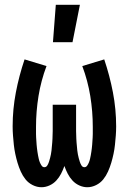

<svg xmlns="http://www.w3.org/2000/svg" viewBox="-20 -777 540 805"><path d="M154 8Q135 8 117 -1Q99 -10 87 -25Q75 -40 67 -58Q59 -76 53.5 -94.5Q48 -113 44 -132Q40 -151 38 -170Q36 -189 34.5 -208.5Q33 -228 33 -247Q33 -319 46.5 -389.5Q60 -460 83 -528L175 -500Q152 -439 141.5 -374.5Q131 -310 131 -245Q131 -238 131 -230.5Q131 -223 131 -215.5Q131 -208 131.5 -200.5Q132 -193 132.5 -185.5Q133 -178 133.5 -170.5Q134 -163 135 -155.5Q136 -148 137 -140.5Q138 -133 139.5 -125.5Q141 -118 142.5 -111Q144 -104 147 -96.5Q150 -89 154.5 -82.5Q159 -76 166 -76Q174 -76 178.5 -83.5Q183 -91 185.5 -99Q188 -107 190 -114.5Q192 -122 193.5 -130Q195 -138 196 -146.5Q197 -155 197.5 -163Q198 -171 199 -179Q200 -187 200 -195Q200 -203 200.5 -211Q201 -219 201 -227.5Q201 -236 201 -244Q201 -252 201 -260V-338H299V-260Q299 -252 299 -244Q299 -236 299 -227.5Q299 -219 299.5 -211Q300 -203 300 -195Q300 -187 301 -179Q302 -171 302.5 -163Q303 -155 304 -146.5Q305 -138 306.5 -130Q308 -122 310 -114.5Q312 -107 314.5 -99Q317 -91 321.5 -83.5Q326 -76 334 -76Q341 -76 345.5 -82.5Q350 -89 353 -96.5Q356 -104 357.5 -111Q359 -118 360.5 -125.5Q362 -133 363 -140.5Q364 -148 365 -155.5Q366 -163 366.5 -170.5Q367 -178 367.5 -185.5Q368 -193 368.5 -200.5Q369 -208 369 -215.5Q369 -223 369 -230.5Q369 -238 369 -245Q369 -310 358.5 -374.5Q348 -439 325 -500L417 -528Q440 -460 453.5 -389.5Q467 -319 467 -247Q467 -228 465.5 -208.5Q464 -189 462 -170Q460 -151 456 -132Q452 -113 446.5 -94.5Q441 -76 433 -58Q425 -40 413 -25Q401 -10 383 -1Q365 8 346 8Q329 8 312.5 0.5Q296 -7 284 -20Q272 -33 264 -48.5Q256 -64 250 -81Q244 -64 236 -48.5Q228 -33 216 -20Q204 -7 187.5 0.5Q171 8 154 8ZM202 -600 214 -757H315L284 -600Z"/></svg>

Font: Iosevka
Style: Bold
Weight: 700
Monospace: yes
Designer: Belleve Invis
Foundry: Belleve Invis
Version: Version 32.5.0; ttfautohint (v1.8.4)